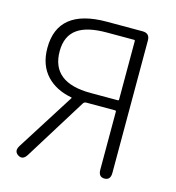

<svg xmlns="http://www.w3.org/2000/svg" viewBox="-109 -822 845 920"><g transform="rotate(15 313.5 -362.0)"><path d="M64 0Q39 -16 58 -46L238 -330Q241 -334 236 -335Q160 -349 114 -397Q65 -449 65 -534Q65 -729 308 -729H485Q521 -729 521 -693V-36Q521 0 491 0Q461 0 461 -36V-324Q461 -329 456 -329H313Q303 -329 298 -321L108 -15Q89 16 64 0ZM321 -379H456Q461 -379 461 -384V-674Q461 -679 456 -679H321Q224 -679 177 -646Q126 -611 126 -534Q126 -379 321 -379Z"/></g></svg>

Font: Resource Han Rounded KR Light
Style: Regular
Weight: 300
Designer: Cyano Hao (round all glyphs); Ryoko NISHIZUKA 西塚涼子 (kana, bopomofo & ideographs); Paul D. Hunt (Latin, Greek & Cyrillic)
Foundry: Cyano Hao
Version: 0.990